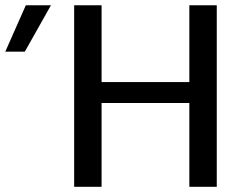

<svg xmlns="http://www.w3.org/2000/svg" viewBox="-29 -715 932 735"><path d="M-8.8 -517.1 69.8 -694.8H166L65.9 -517.1ZM254.9 0V-694.8H359.9V-400.9H695.8V-694.8H800.8V0H695.8V-320.8H359.9V0Z"/></svg>

Font: CMU Bright
Style: SemiBold
Weight: 600
Version: Version 0.7.0